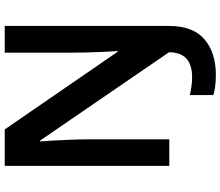

<svg xmlns="http://www.w3.org/2000/svg" viewBox="-82 -672 956 833"><g transform="rotate(-90 396.5 -256.0)"><path d="M488 202Q459 202 437 199Q415 196 400 191V89Q417 93 436.5 96Q456 99 479 99Q511 99 535 89Q559 79 572 57.5Q585 36 586 -1L203 -560H199Q201 -535 203 -498.5Q205 -462 206.5 -424Q208 -386 208 -355V0H93V-714H251L588 -224H591Q589 -250 587.5 -285Q586 -320 585 -356.5Q584 -393 584 -422V-714H700V-2Q700 103 642 152.5Q584 202 488 202Z"/></g></svg>

Font: Noto Sans Hanifi Rohingya SemiBold
Style: Regular
Weight: 600
Version: Version 2.101